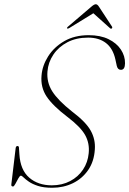

<svg xmlns="http://www.w3.org/2000/svg" viewBox="-20 -876 610 906"><path d="M226.5 10Q185.5 10 159 1.2Q132.5 -7.5 116.2 -18.8Q100 -30 91.5 -38.5Q83 -47 78.5 -47Q73.5 -47 66.5 -34.2Q59.5 -21.5 52.8 -8.8Q46 4 41.5 4Q32 4 33.5 -6L54 -178Q56 -187 62 -187Q70 -187 69.5 -177.5L71.5 -148Q76 -74 117.8 -37.8Q159.5 -1.5 224.5 -1.5Q273 -1.5 311 -21.5Q349 -41.5 371.8 -75.8Q394.5 -110 398.5 -152.5Q403.5 -199.5 381.8 -238.5Q360 -277.5 298.5 -324Q229.5 -376.5 200.2 -420.2Q171 -464 176 -519.5Q179.5 -566 207 -609.8Q234.5 -653.5 283.2 -681.8Q332 -710 398.5 -710Q454 -710 492.2 -691.2Q530.5 -672.5 550.5 -642Q570.5 -611.5 570 -577Q569.5 -546.5 550.5 -546.5Q535.5 -546.5 531 -565.5L524.5 -595.5Q513 -647.5 480 -673Q447 -698.5 396 -698.5Q339.5 -698.5 297.8 -676.5Q256 -654.5 231.8 -618.2Q207.5 -582 204 -539Q199.5 -488 226.5 -445.2Q253.5 -402.5 319 -350.5Q385.5 -300.5 408.2 -259.2Q431 -218 427.5 -171Q424 -114 396 -73.5Q368 -33 323.8 -11.5Q279.5 10 226.5 10ZM307.5 -744Q300 -739.5 297.5 -741.5Q294 -744.5 301 -750.5L410 -843.5Q424 -856 432 -856Q440 -856 447.5 -843.5L508.5 -750.5Q511.5 -744.5 507 -741.5Q503 -739 498 -744L420.5 -813.5Z"/></svg>

Font: Fraunces 72pt S000 Thin
Style: Italic
Weight: 100
Italic angle: -16°
Version: Version 1.000; ttfautohint (v1.8.3)